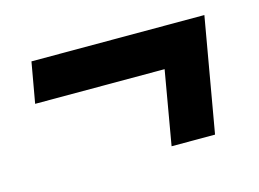

<svg xmlns="http://www.w3.org/2000/svg" viewBox="-50 -486 559 414"><g transform="rotate(-15 230.0 -278.5)"><path d="M289 -151 317.5 -315.5H28.5L44.5 -406H430.5L386 -151Z"/></g></svg>

Font: Cabin Condensed
Style: Bold Italic
Weight: 700
Width: 3
Italic angle: -10°
Designer: Pablo Impallari
Foundry: Pablo Impallari. http://www.impallari.com Igino Marini. http://www.ikern.com
Version: Version 3.001; ttfautohint (v1.8.3)